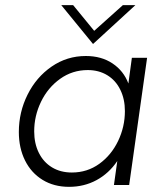

<svg xmlns="http://www.w3.org/2000/svg" viewBox="-20 -717 634 744"><path d="M53 -205.5Q53 -282.5 86.8 -350.2Q120.5 -418 180 -459Q239.5 -500 312.5 -500Q373 -500 416 -471.2Q459 -442.5 477.5 -393.5L491 -493H550L480.5 0H421.5L434.5 -93Q402 -45 354 -19Q306 7 247.5 7Q189 7 145 -20Q101 -47 77 -95.2Q53 -143.5 53 -205.5ZM258.5 -48.5Q318 -48.5 364.8 -82.2Q411.5 -116 437.8 -171Q464 -226 464 -286.5Q464 -333 446.2 -369.2Q428.5 -405.5 395.8 -425.5Q363 -445.5 320 -445.5Q260.5 -445.5 213 -411.5Q165.5 -377.5 139 -322.8Q112.5 -268 112.5 -208Q112.5 -161 130.5 -124.8Q148.5 -88.5 181.5 -68.5Q214.5 -48.5 258.5 -48.5ZM217.5 -697H263.5L345 -597.5L456 -697H504.5L340.5 -546.5Z"/></svg>

Font: HK Grotesk Light
Style: Italic
Weight: 300
Italic angle: -16°
Designer: Alfredo Marco Pradil
Foundry: Hanken Design Co.
Version: Version 3.001